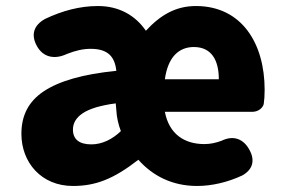

<svg xmlns="http://www.w3.org/2000/svg" viewBox="-20 -603 939 637"><path d="M125 -300C74 -266 51 -219 51 -159C51 -64 117 14 222 14C297 14 357 -9 439 -73C486 -20 551 14 634 14C682 14 735 2 784 -21C818 -40 827 -70 808 -105C788 -143 754 -155 715 -136C696 -129 678 -125 658 -125C592 -125 541 -158 527 -232H688H817C837 -232 852 -245 855 -258C857 -271 858 -287 858 -305C858 -459 782 -583 630 -583C564 -583 513 -554 464 -501C429 -552 375 -583 305 -583C244 -583 186 -567 129 -540C92 -519 82 -488 102 -451C123 -412 162 -405 202 -424C230 -435 255 -441 281 -441C339 -441 361 -414 366 -368C255 -357 176 -334 125 -300ZM299 -247C317 -252 339 -257 364 -260L366 -237C367 -214 373 -189 381 -168C353 -141 319 -124 283 -124C244 -124 222 -140 222 -173C222 -194 232 -212 254 -227C266 -235 280 -241 299 -247ZM560 -421C577 -439 599 -447 623 -447C682 -447 706 -403 706 -340H616H527C532 -377 544 -404 560 -421Z"/></svg>

Font: GenSenRounded2 TW H
Style: Regular
Weight: 900
Version: Version 2.100;PS 2.1;hotconv 16.6.51;makeotf.lib2.5.65220 DE